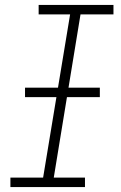

<svg xmlns="http://www.w3.org/2000/svg" viewBox="-20 -755 490 775"><path d="M22 0V-38H154L263 -697H136V-735H438V-697H305L197 -38H323V0ZM81 -363V-401H383V-363Z"/></svg>

Font: Iosevka Etoile XLtObl
Style: Regular
Weight: 200
Italic angle: -9°
Designer: Belleve Invis
Foundry: Belleve Invis
Version: Version 15.5.2; ttfautohint (v1.8.4)